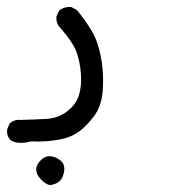

<svg xmlns="http://www.w3.org/2000/svg" viewBox="-42 -248 562 554"><path d="M102 286Q90 284 76 269.5Q62 255 62.5 240.5Q63 226 77 213Q91 200 108 203.5Q125 207 135.5 218Q146 229 143 247Q140 265 130 274.5Q120 284 102 286ZM48 160Q8 170 -12 156Q-24 143 -21 124L-14 108Q0 96 18 98Q58 97 92 95Q126 93 151.5 73.5Q177 54 185.5 27.5Q194 1 191.5 -34.5Q189 -70 178.5 -98.5Q168 -127 129 -171Q119 -183 121 -201L129 -218Q143 -229 163 -228L180 -219Q227 -161 239 -123Q251 -85 254 -49.5Q257 -14 254 17.5Q251 49 239.5 71Q228 93 200.5 119.5Q173 146 133 154Q93 162 48 160Z"/></svg>

Font: NaniFont Regular
Style: Regular
Weight: 400
Designer: Nanigashitei
Version: Version 1.036